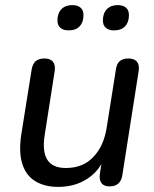

<svg xmlns="http://www.w3.org/2000/svg" viewBox="-20 -723 605 752"><path d="M208 9Q156 9 119.5 -12.5Q83 -34 68 -79Q53 -124 63 -194L104 -451Q108 -474 120.5 -484Q133 -494 154 -494Q177 -494 187.5 -481Q198 -468 194 -443L155 -194Q145 -129 165.5 -97Q186 -65 238 -65Q305 -65 346 -108.5Q387 -152 398 -224L434 -451Q437 -474 449.5 -484Q462 -494 483 -494Q506 -494 516.5 -481Q527 -468 523 -444L459 -36Q452 7 409 7Q388 7 378 -5Q368 -17 371 -41L384 -125L392 -109Q368 -52 320 -21.5Q272 9 208 9ZM426 -604Q406 -604 394.5 -614Q383 -624 383 -643Q383 -671 398.5 -687Q414 -703 441 -703Q462 -703 473.5 -693Q485 -683 485 -664Q485 -636 470 -620Q455 -604 426 -604ZM249 -604Q228 -604 216.5 -614Q205 -624 205 -643Q205 -671 220.5 -687Q236 -703 263 -703Q284 -703 295.5 -693Q307 -683 307 -664Q307 -636 292 -620Q277 -604 249 -604Z"/></svg>

Font: Nunito ExtraLight Medium
Style: Italic
Weight: 500
Italic angle: -9°
Version: Version 3.602